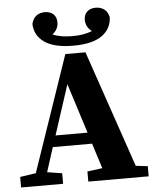

<svg xmlns="http://www.w3.org/2000/svg" viewBox="-59 -929 792 979"><g transform="rotate(-5 337.5 -440.0)"><path d="M290 -504 207 -249H371ZM9 0V-54L90 -66L293 -658H396L601 -59L662 -52V0H353V-52L430 -62L389 -191H188L148 -66L224 -54V0ZM337 -697Q240 -697 190.5 -731.5Q141 -766 139 -826Q147 -855 164.5 -867.5Q182 -880 207 -880Q234 -880 250.5 -865Q267 -850 267 -823Q267 -787 236 -763Q256 -755 280.5 -750.5Q305 -746 337 -746Q369 -746 393.5 -750.5Q418 -755 438 -763Q407 -787 407 -823Q407 -850 423.5 -865Q440 -880 467 -880Q492 -880 510 -867.5Q528 -855 535 -826Q533 -766 484 -731.5Q435 -697 337 -697Z"/></g></svg>

Font: Source Serif Pro
Style: Bold
Weight: 700
Designer: Frank Grießhammer
Foundry: Adobe Systems Incorporated
Version: Version 3.001;hotconv 1.0.111;makeotfexe 2.5.65597